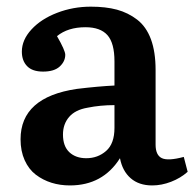

<svg xmlns="http://www.w3.org/2000/svg" viewBox="-20 -545 590 579"><path d="M190.9 14.2Q161.1 14.2 135.3 6.1Q109.4 -2 88.1 -18.1Q66.9 -34.2 54.4 -61.8Q42 -89.4 42 -125Q42 -252 211.9 -276.9Q276.4 -284.7 325.2 -287.1V-359.9Q325.2 -415 304 -439Q282.7 -462.9 237.8 -462.9Q184.6 -462.9 151.9 -436Q176.8 -392.6 176.8 -379.9Q176.8 -359.9 160.2 -344.5Q143.6 -329.1 109.9 -329.1Q77.6 -329.1 61.8 -345.5Q45.9 -361.8 45.9 -389.2Q45.9 -424.8 75 -456.3Q104 -487.8 152.1 -506.3Q200.2 -524.9 253.9 -524.9Q298.8 -524.9 332.5 -515.9Q366.2 -506.8 393.6 -485.8Q420.9 -464.8 435.1 -426.8Q449.2 -388.7 449.2 -334V-108.9Q449.2 -77.1 468 -68.1Q486.8 -59.1 534.2 -71.8L545.9 -26.9Q524.4 -7.8 495.8 3.2Q467.3 14.2 439 14.2Q398.9 14.2 374 -7.6Q349.1 -29.3 341.8 -67.9Q290 14.2 190.9 14.2ZM240.2 -67.9Q274.9 -67.9 300 -89.8Q325.2 -111.8 325.2 -159.2V-228Q282.2 -228 244.1 -220.2Q207 -213.9 188.5 -192.4Q169.9 -170.9 169.9 -139.2Q169.9 -104 189.2 -85.9Q208.5 -67.9 240.2 -67.9Z"/></svg>

Font: Literata Book SemiBold
Style: Regular
Weight: 600
Designer: Latin by Veronika Burian and Jose Scaglione. Greek by Irene Vlachou. Cyrillic by Vera Evstafieva
Foundry: TypeTogether
Version: Version 2.003;PS 002.003;hotconv 1.0.88;makeotf.lib2.5.64775